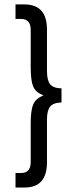

<svg xmlns="http://www.w3.org/2000/svg" viewBox="-20 -760 347 864"><path d="M49.8 18.6H74.2Q118.2 18.6 118.2 -30.3V-205.1Q118.2 -263.7 129.4 -290Q140.6 -316.4 175.8 -331.1Q140.6 -343.8 129.4 -370.6Q118.2 -397.5 118.2 -456.1V-626Q118.2 -674.8 74.2 -674.8H49.8V-740.2H88.9Q140.6 -740.2 166 -711.9Q191.4 -683.6 191.4 -627V-440.4Q191.4 -398.4 205.6 -380.9Q219.7 -363.3 256.8 -362.3V-298.8Q219.7 -297.9 205.6 -280.3Q191.4 -262.7 191.4 -222.7V-29.3Q191.4 27.3 166 55.7Q140.6 84 88.9 84H49.8Z"/></svg>

Font: Altinn-DIN Condensed
Style: Regular
Weight: 400
Width: 3
Designer: Charles Nix
Foundry: Altinn
Version: Version 2.00